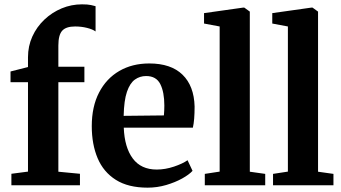

<svg xmlns="http://www.w3.org/2000/svg" viewBox="-20 -854 1572 885"><path d="M109 -63V-475H28.5V-524.5L109 -545V-590Q109 -641.5 129.2 -686Q149.5 -730.5 184.8 -763.8Q220 -797 264.5 -815.5Q309 -834 358 -834Q384 -834 399 -830.8Q414 -827.5 420.5 -825.5V-709Q407 -719 381 -725.5Q355 -732 326 -732Q284.5 -732 266.8 -712.5Q249 -693 249 -644V-546.5H369V-475H249V-62.5L348.5 -53V0H32.5V-53Z M660.5 11Q571 11 514 -25Q457 -61 430 -124.8Q403 -188.5 403 -272.5Q403 -362.5 436.5 -427.2Q470 -492 529.8 -526.8Q589.5 -561.5 668 -561.5Q768 -561.5 821.2 -509.8Q874.5 -458 877 -363Q877 -299.5 869 -265.5H550.5Q554 -174.5 592 -123.5Q630 -72.5 702.5 -72.5Q741.5 -72.5 781.8 -86Q822 -99.5 844.5 -115.5L867.5 -66.5Q851.5 -49 819.5 -31.2Q787.5 -13.5 746 -1.2Q704.5 11 660.5 11ZM550 -320 735.5 -322Q736.5 -332.5 737 -345.5Q737.5 -358.5 737.5 -367.5Q737.5 -429.5 718.8 -466.5Q700 -503.5 653.5 -503.5Q624.5 -503.5 601.8 -487.2Q579 -471 565.2 -431Q551.5 -391 550 -320Z M992.5 -63V-732L920.5 -745.5V-793.5L1101 -819H1106L1131.5 -800.5V-62.5L1202.5 -52.5V0H924V-52.5Z M1307 -63V-732L1235 -745.5V-793.5L1415.5 -819H1420.5L1446 -800.5V-62.5L1517 -52.5V0H1238.5V-52.5Z"/></svg>

Font: Merriweather Text Regular
Style: Bold
Weight: 700
Designer: Eben Sorkin
Foundry: Eben Sorkin
Version: Version 2.100; ttfautohint (v1.7.19-72a1) -l 8 -r 50 -G 200 